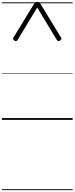

<svg xmlns="http://www.w3.org/2000/svg" viewBox="-20 -1292 803 2069"><path d="M127 -890 341 -1241Q352 -1257 360 -1264.5Q368 -1272 381 -1272Q396 -1272 404 -1264.5Q412 -1257 422 -1241L636 -890Q643 -879 641 -871Q639 -863 627 -855Q615 -847 607 -849.5Q599 -852 592 -862L381 -1211L170 -862Q164 -852 155.5 -849.5Q147 -847 134 -855Q123 -863 122 -871Q121 -879 127 -890ZM0 747H763V757H0ZM0 -20H763V0H0ZM0 -505H763V-500H0ZM0 -1267H763V-1257H0Z"/></svg>

Font: Playwrite VN Guides
Style: Regular
Weight: 400
Designer: Veronika Burian, José Scaglione
Foundry: TypeTogether
Version: Version 1.003